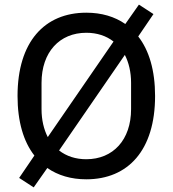

<svg xmlns="http://www.w3.org/2000/svg" viewBox="-20 -765 748 832"><path d="M354 12C535 12 652 -114 652 -349C652 -460 626 -547 579 -607L645 -704L582 -745L523 -661C477 -693 420 -710 354 -710C173 -710 56 -584 56 -349C56 -238 82 -151 129 -91L63 6L126 47L185 -37C231 -5 288 12 354 12ZM160 -292V-406C160 -539 238 -623 354 -623C400 -623 440 -610 472 -585L187 -171C170 -204 160 -245 160 -292ZM548 -406V-292C548 -159 470 -75 354 -75C308 -75 268 -88 236 -113L521 -527C538 -494 548 -453 548 -406Z"/></svg>

Font: IBM Plex Thai Text
Style: Regular
Weight: 450
Designer: Mike Abbink, Paul van der Laan, Pieter van Rosmalen, Ben Mitchell, Mark Frömberg
Foundry: Bold Monday
Version: Version 1.0